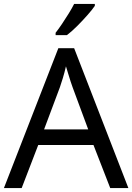

<svg xmlns="http://www.w3.org/2000/svg" viewBox="-20 -964 679 984"><path d="M545 0 459 -221H176L91 0H0L279 -717H360L638 0ZM352 -517Q349 -525 342 -546Q335 -567 328.5 -589.5Q322 -612 318 -624Q311 -593 302 -563.5Q293 -534 287 -517L206 -301H432ZM466 -934Q454 -916 429 -887.5Q404 -859 375.5 -830.5Q347 -802 323 -784H265V-796Q280 -815 297.5 -841Q315 -867 332 -894.5Q349 -922 360 -944H466Z"/></svg>

Font: Noto Sans Mandaic
Style: Regular
Weight: 400
Designer: Monotype Design Team
Foundry: Monotype Imaging Inc.
Version: Version 2.002; ttfautohint (v1.8.4.7-5d5b)